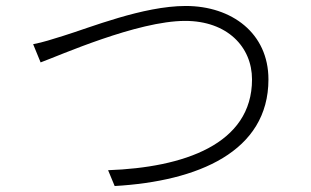

<svg xmlns="http://www.w3.org/2000/svg" viewBox="-20 -654 1040 643"><path d="M91 -506 116 -445C179 -468 440 -584 600 -584C741 -584 824 -497 824 -388C824 -170 594 -93 342 -84L364 -31C643 -47 879 -146 879 -388C879 -543 756 -634 602 -634C459 -634 280 -561 192 -534C153 -522 127 -513 91 -506Z"/></svg>

Font: Noto Sans Japanese Light
Style: Regular
Weight: 300
Designer: Ryoko NISHIZUKA (kana & ideographs); Paul D. Hunt (Latin, Greek & Cyrillic); Wenlong ZHANG (bopomofo); Sandoll Communica
Foundry: Adobe Systems Incorporated
Version: Version 1.000;PS 1;hotconv 1.0.78;makeotf.lib2.5.61930